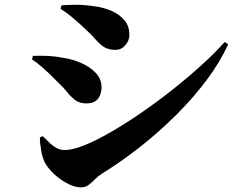

<svg xmlns="http://www.w3.org/2000/svg" viewBox="-20 -771 1040 828"><path d="M329 37Q305 37 276 23Q247 9 221 -13.5Q195 -36 178 -62Q164 -85 158 -119Q152 -153 152 -178L164 -184L188 -161Q202 -146 220 -135Q238 -124 259 -124Q294 -124 346.5 -145.5Q399 -167 462.5 -204Q526 -241 594 -288Q662 -335 728 -387.5Q794 -440 851 -492Q908 -544 949 -590L964 -580Q929 -503 871 -425.5Q813 -348 739 -274.5Q665 -201 583.5 -137Q502 -73 421 -23Q402 -11 388.5 3Q375 17 361.5 27Q348 37 329 37ZM352 -325Q324 -325 305 -339Q286 -353 269.5 -374Q253 -395 230 -416Q193 -454 165 -478.5Q137 -503 118 -515L122 -530Q149 -531 181 -530Q213 -529 256 -521Q295 -515 332 -498.5Q369 -482 393.5 -456Q418 -430 418 -393Q418 -379 412.5 -363Q407 -347 393 -336Q379 -325 352 -325ZM478 -556Q449 -556 430 -567.5Q411 -579 393.5 -599.5Q376 -620 349 -645Q318 -674 292.5 -695.5Q267 -717 241 -733L245 -748Q268 -750 305 -750.5Q342 -751 394 -743Q429 -738 462 -723.5Q495 -709 516.5 -684Q538 -659 538 -620Q538 -596 520.5 -576Q503 -556 478 -556Z"/></svg>

Font: Noto Serif HK ExtraLight Black
Style: Regular
Weight: 900
Version: Version 2.002-H1;hotconv 1.1.0;makeotfexe 2.6.0